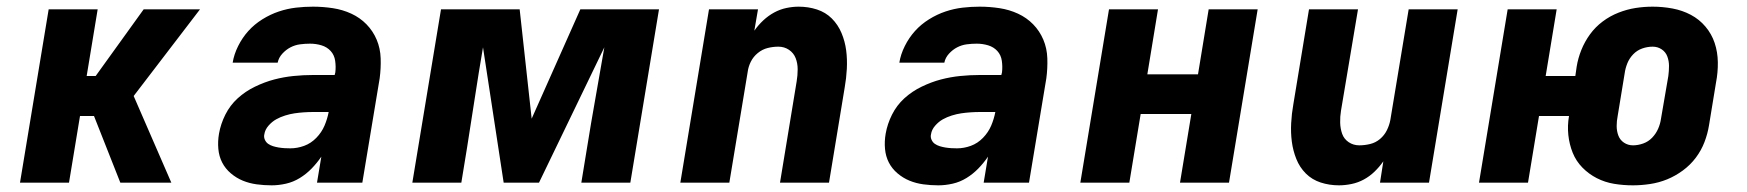

<svg xmlns="http://www.w3.org/2000/svg" viewBox="-20 -548 5240 576"><path d="M341 0 262 -200H220L187 0H40L126 -520H273L240 -320H267L411 -520H580L381 -260L494 0Z M795 8Q772 8 750 5Q728 2 708.5 -6Q689 -14 672.5 -28Q656 -42 646.5 -60.5Q637 -79 635 -101.5Q633 -124 637 -147Q642 -176 656 -204Q670 -232 693 -253Q716 -274 745 -288Q774 -302 802.5 -309.5Q831 -317 860.5 -320Q890 -323 919 -323H984L986 -331Q988 -348 985.5 -365.5Q983 -383 972 -395Q961 -407 944.5 -412Q928 -417 910 -417Q895 -417 880 -415Q865 -413 851.5 -406Q838 -399 827 -387Q816 -375 813 -360H678Q682 -385 694.5 -410Q707 -435 725 -455Q743 -475 767 -490Q791 -505 816.5 -513.5Q842 -522 867.5 -525Q893 -528 919 -528Q949 -528 978.5 -523.5Q1008 -519 1034 -507Q1060 -495 1079.5 -475Q1099 -455 1110 -429Q1121 -403 1122 -373Q1123 -343 1119 -313L1067 0H931L944 -78Q931 -59 915 -42.5Q899 -26 879.5 -14Q860 -2 838 3Q816 8 795 8ZM851 -103Q872 -103 892.5 -110.5Q913 -118 929 -134.5Q945 -151 953.5 -171Q962 -191 966 -212H920Q906 -212 891.5 -211Q877 -210 863.5 -208Q850 -206 835.5 -201.5Q821 -197 808.5 -190Q796 -183 785.5 -171Q775 -159 773 -145Q771 -137 774.5 -129Q778 -121 784.5 -116.5Q791 -112 799 -109.5Q807 -107 816 -105.5Q825 -104 834 -103.5Q843 -103 851 -103Z M1217 0 1303 -520H1539L1575 -192L1721 -520H1957L1871 0H1724L1741 -104Q1753 -179 1766.5 -254.5Q1780 -330 1793 -406L1597 0H1491L1429 -406Q1416 -330 1404.5 -254.5Q1393 -179 1381 -104L1364 0Z M2021 0 2107 -520H2254L2243 -456Q2255 -473 2270 -487Q2285 -501 2302.5 -510.5Q2320 -520 2339 -524Q2358 -528 2376 -528Q2405 -528 2431 -519.5Q2457 -511 2475.5 -492.5Q2494 -474 2504.5 -449Q2515 -424 2518.5 -397Q2522 -370 2520.5 -341.5Q2519 -313 2514 -285L2467 0H2320L2370 -304Q2373 -322 2373 -340Q2373 -358 2367 -373.5Q2361 -389 2347 -398.5Q2333 -408 2315 -408Q2299 -408 2283 -404Q2267 -400 2253.5 -389Q2240 -378 2232.5 -363Q2225 -348 2223 -332L2168 0Z M2795 8Q2772 8 2750 5Q2728 2 2708.5 -6Q2689 -14 2672.5 -28Q2656 -42 2646.5 -60.5Q2637 -79 2635 -101.5Q2633 -124 2637 -147Q2642 -176 2656 -204Q2670 -232 2693 -253Q2716 -274 2745 -288Q2774 -302 2802.5 -309.5Q2831 -317 2860.5 -320Q2890 -323 2919 -323H2984L2986 -331Q2988 -348 2985.5 -365.5Q2983 -383 2972 -395Q2961 -407 2944.5 -412Q2928 -417 2910 -417Q2895 -417 2880 -415Q2865 -413 2851.5 -406Q2838 -399 2827 -387Q2816 -375 2813 -360H2678Q2682 -385 2694.5 -410Q2707 -435 2725 -455Q2743 -475 2767 -490Q2791 -505 2816.5 -513.5Q2842 -522 2867.5 -525Q2893 -528 2919 -528Q2949 -528 2978.5 -523.5Q3008 -519 3034 -507Q3060 -495 3079.5 -475Q3099 -455 3110 -429Q3121 -403 3122 -373Q3123 -343 3119 -313L3067 0H2931L2944 -78Q2931 -59 2915 -42.5Q2899 -26 2879.5 -14Q2860 -2 2838 3Q2816 8 2795 8ZM2851 -103Q2872 -103 2892.5 -110.5Q2913 -118 2929 -134.5Q2945 -151 2953.5 -171Q2962 -191 2966 -212H2920Q2906 -212 2891.5 -211Q2877 -210 2863.5 -208Q2850 -206 2835.5 -201.5Q2821 -197 2808.5 -190Q2796 -183 2785.5 -171Q2775 -159 2773 -145Q2771 -137 2774.5 -129Q2778 -121 2784.5 -116.5Q2791 -112 2799 -109.5Q2807 -107 2816 -105.5Q2825 -104 2834 -103.5Q2843 -103 2851 -103Z M3221 0 3307 -520H3454L3422 -325H3574L3606 -520H3753L3667 0H3520L3554 -206H3402L3368 0Z M3997 8Q3968 8 3942 -0.5Q3916 -9 3897.5 -27.5Q3879 -46 3869 -71Q3859 -96 3855.5 -123Q3852 -150 3853.5 -178.5Q3855 -207 3860 -235L3907 -520H4054L4003 -216Q4000 -198 4000.5 -180Q4001 -162 4006.5 -146.5Q4012 -131 4026 -121.5Q4040 -112 4058 -112Q4074 -112 4090.5 -116Q4107 -120 4120 -131Q4133 -142 4140.5 -157Q4148 -172 4151 -188L4206 -520H4353L4267 0H4120L4130 -64Q4118 -47 4103.5 -33Q4089 -19 4071.5 -9.5Q4054 0 4034.5 4Q4015 8 3997 8Z M4879 8Q4850 8 4822.5 3.5Q4795 -1 4770.5 -13.5Q4746 -26 4727 -45.5Q4708 -65 4698 -90Q4688 -115 4685 -143Q4682 -171 4687 -200H4597L4564 0H4417L4503 -520H4650L4617 -320H4706L4710 -348Q4714 -373 4724 -398Q4734 -423 4750 -445Q4766 -467 4788 -483.5Q4810 -500 4835.5 -510Q4861 -520 4886.5 -524Q4912 -528 4938 -528Q4968 -528 4997.5 -522.5Q5027 -517 5052.5 -503.5Q5078 -490 5096.5 -468Q5115 -446 5124 -419Q5133 -392 5133.5 -361.5Q5134 -331 5128 -300L5107 -172Q5103 -147 5093.5 -122Q5084 -97 5067.5 -75Q5051 -53 5028.5 -36.5Q5006 -20 4981.5 -10Q4957 0 4930.5 4Q4904 8 4879 8ZM4879 -112Q4894 -112 4909.5 -117.5Q4925 -123 4936.5 -135Q4948 -147 4954.5 -162Q4961 -177 4963 -192L4985 -320Q4987 -335 4987 -350Q4987 -365 4982 -378.5Q4977 -392 4965 -400Q4953 -408 4938 -408Q4922 -408 4906.5 -402.5Q4891 -397 4879.5 -385Q4868 -373 4862 -358Q4856 -343 4854 -328L4833 -200Q4830 -185 4830 -170Q4830 -155 4835 -141.5Q4840 -128 4852 -120Q4864 -112 4879 -112Z"/></svg>

Font: Iosevka Aile Heavy
Style: Italic
Weight: 900
Italic angle: -9°
Designer: Belleve Invis
Foundry: Belleve Invis
Version: Version 31.1.0; ttfautohint (v1.8.4)